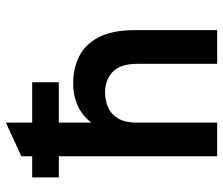

<svg xmlns="http://www.w3.org/2000/svg" viewBox="-73 -689 762 656"><g transform="rotate(-90 308.0 -361.0)"><path d="M102 0V-541H30V-632H102V-669L217 -722V-632H355V-541H217V-430Q241 -461 275 -476.5Q309 -492 353 -492Q401.5 -492 442.5 -472Q483.5 -452 508.2 -405.8Q533 -359.5 533 -281V0H418V-272Q418 -331.5 390.2 -357.2Q362.5 -383 321 -383Q292.5 -383 268.8 -372.5Q245 -362 231 -338Q217 -314 217 -274V0Z"/></g></svg>

Font: Overpass Mono
Style: Bold
Weight: 700
Monospace: yes
Designer: Delve Withrington, Dave Bailey
Foundry: Delve Fonts LLC
Version: Version 4.000